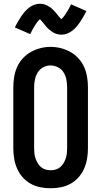

<svg xmlns="http://www.w3.org/2000/svg" viewBox="-20 -996 540 1024"><path d="M250 8Q222 8 194.5 2.5Q167 -3 143 -16.5Q119 -30 100.5 -51Q82 -72 71 -97.5Q60 -123 55.5 -150Q51 -177 51 -205V-530Q51 -558 55.5 -585.5Q60 -613 71 -638Q82 -663 101 -684Q120 -705 144 -718.5Q168 -732 195 -739Q222 -746 250 -746Q278 -746 305 -739Q332 -732 356 -718.5Q380 -705 399 -684Q418 -663 429 -638Q440 -613 444.5 -585.5Q449 -558 449 -530V-205Q449 -177 444.5 -150Q440 -123 429 -97.5Q418 -72 399.5 -51Q381 -30 357 -16.5Q333 -3 305.5 2.5Q278 8 250 8ZM250 -88Q264 -88 277.5 -92Q291 -96 301.5 -105Q312 -114 319 -126Q326 -138 330.5 -151Q335 -164 336.5 -177.5Q338 -191 338 -205V-530Q338 -551 334 -571.5Q330 -592 319 -610Q308 -628 288.5 -637.5Q269 -647 249 -647Q228 -647 209.5 -636.5Q191 -626 180.5 -608.5Q170 -591 166 -570.5Q162 -550 162 -530V-205Q162 -191 163.5 -177.5Q165 -164 169.5 -151Q174 -138 181 -126Q188 -114 198.5 -105Q209 -96 222.5 -92Q236 -88 250 -88ZM307 -811Q303 -811 298 -812Q293 -813 288.5 -813.5Q284 -814 280 -815.5Q276 -817 271.5 -819Q267 -821 263 -823.5Q259 -826 255.5 -828.5Q252 -831 248 -834Q244 -837 240.5 -840Q237 -843 233.5 -846.5Q230 -850 227 -853.5Q224 -857 221.5 -860Q219 -863 216.5 -866.5Q214 -870 210 -874.5Q206 -879 203 -882.5Q200 -886 198 -888.5Q196 -891 193 -894Q181 -883 168.5 -864Q156 -845 141 -814L59 -850Q68 -868 77 -883Q86 -898 94.5 -910.5Q103 -923 112 -933.5Q121 -944 133.5 -954Q146 -964 161.5 -970Q177 -976 193 -976Q197 -976 202 -975.5Q207 -975 211.5 -974Q216 -973 220 -971.5Q224 -970 228.5 -968Q233 -966 237 -963.5Q241 -961 244.5 -959Q248 -957 252 -954Q256 -951 259.5 -947.5Q263 -944 266.5 -940.5Q270 -937 273 -933.5Q276 -930 278.5 -927Q281 -924 283.5 -921Q286 -918 290 -913Q294 -908 297 -904.5Q300 -901 302 -899Q304 -897 307 -893Q319 -905 331.5 -923.5Q344 -942 359 -973L441 -937Q432 -919 423 -904Q414 -889 405.5 -876.5Q397 -864 388 -853.5Q379 -843 366.5 -833Q354 -823 338.5 -817Q323 -811 307 -811Z"/></svg>

Font: Iosevka Julsh Curly
Style: Bold
Weight: 700
Designer: Belleve Invis
Foundry: Belleve Invis
Version: Version 15.0.2; ttfautohint (v1.8.4)